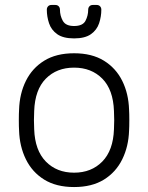

<svg xmlns="http://www.w3.org/2000/svg" viewBox="-20 -745 598 775"><path d="M279 10Q207 10 158.5 -20Q110 -50 84.5 -102Q59 -154 57 -218Q56 -233 56 -260Q56 -287 57 -302Q59 -367 84.5 -418.5Q110 -470 158.5 -500Q207 -530 279 -530Q351 -530 399.5 -500Q448 -470 473.5 -418.5Q499 -367 501 -302Q502 -287 502 -260Q502 -233 501 -218Q499 -154 473.5 -102Q448 -50 399.5 -20Q351 10 279 10ZM279 -48Q349 -48 393 -93Q437 -138 440 -223Q441 -238 441 -260Q441 -282 440 -297Q437 -383 393 -427.5Q349 -472 279 -472Q209 -472 165 -427.5Q121 -383 118 -297Q117 -282 117 -260Q117 -238 118 -223Q121 -138 165 -93Q209 -48 279 -48ZM279 -590Q235 -590 211 -607Q187 -624 178 -651Q169 -678 169 -706Q169 -714 174 -719.5Q179 -725 188 -725H203Q212 -725 217 -719.5Q222 -714 222 -706Q222 -682 233.5 -661Q245 -640 279 -640Q314 -640 325 -661Q336 -682 336 -706Q336 -714 341 -719.5Q346 -725 355 -725H370Q379 -725 384 -719.5Q389 -714 389 -706Q389 -678 380 -651Q371 -624 347 -607Q323 -590 279 -590Z"/></svg>

Font: Rubik Light Light
Style: Regular
Weight: 300
Version: Version 2.101